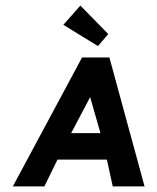

<svg xmlns="http://www.w3.org/2000/svg" viewBox="-20 -668 563 688"><path d="M268 -648 207 -579 331 -503 368 -546ZM372 -462H274L26 0H139L186 -96H363L384 0H498ZM340 -191H235L303 -320Z"/></svg>

Font: Hussar Tani
Style: Kurs
Weight: 700
Foundry: Cannot Into Space Fonts
Version: Version 0.92